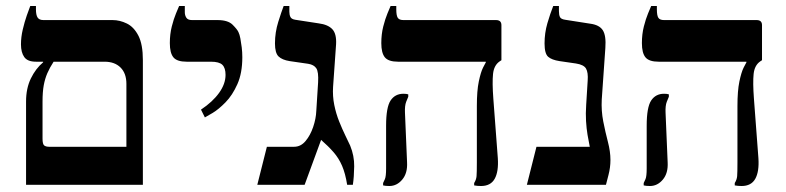

<svg xmlns="http://www.w3.org/2000/svg" viewBox="-20 -617 2624 641"><path d="M67 0V-278Q67 -322 83 -355Q99 -388 124 -409V-411H100Q72 -411 61 -426.5Q50 -442 50 -469Q50 -493 56 -518.5Q62 -544 69.5 -565.5Q77 -587 81 -597H100V-586Q100 -567 105.5 -558.5Q111 -550 125 -550H356Q380 -550 403.5 -538.5Q427 -527 442 -498Q457 -469 457 -416V0ZM144 -127H402V-337Q402 -372 382.5 -391.5Q363 -411 329 -411H159Q146 -391 138 -372.5Q130 -354 126 -332Q122 -310 122 -278V-154Q122 -136 127.5 -131.5Q133 -127 144 -127Z M664 -225 651 -251Q690 -277 711.5 -307Q733 -337 733 -367Q733 -390 722.5 -400.5Q712 -411 684 -411H603Q571 -411 559 -425.5Q547 -440 547 -473Q547 -503 553.5 -528.5Q560 -554 567.5 -572Q575 -590 578 -597H597V-576Q597 -566 602 -558Q607 -550 621 -550H706Q741 -550 756.5 -534.5Q772 -519 776 -510Q780 -502 782.5 -488.5Q785 -475 787 -459Q789 -443 789 -426Q789 -373 772.5 -336Q756 -299 733 -275.5Q710 -252 690 -240Q670 -228 664 -225Z M839 0 871 -127H962Q984 -127 1000 -146Q1016 -165 1025.5 -193Q1035 -221 1036 -247L1042 -342Q1044 -377 1036 -389Q1028 -401 1009 -404L947 -413Q922 -417 910 -428.5Q898 -440 898 -472Q898 -509 909 -544Q920 -579 927 -597H946V-578Q946 -568 949.5 -560.5Q953 -553 966 -551L1044 -539Q1075 -535 1089.5 -519.5Q1104 -504 1102 -469L1092 -327Q1090 -296 1096 -266.5Q1102 -237 1112.5 -211Q1123 -185 1133 -164.5Q1143 -144 1149 -131Q1163 -97 1162.5 -61.5Q1162 -26 1158 0H1139Q1133 -38 1122 -63.5Q1111 -89 1093.5 -109Q1076 -129 1052 -150L997 0Z M1586 4Q1580 4 1574 3.5Q1568 3 1563 2V-6Q1570 -17 1571 -29Q1572 -41 1572 -75V-263Q1572 -314 1578.5 -345Q1585 -376 1592.5 -391Q1600 -406 1602 -409V-411H1309Q1277 -411 1265 -425.5Q1253 -440 1253 -473Q1253 -503 1259.5 -528.5Q1266 -554 1273.5 -572Q1281 -590 1284 -597H1303V-586Q1303 -565 1308 -557.5Q1313 -550 1327 -550H1636Q1654 -550 1654 -533V-416L1648 -412Q1629 -399 1626 -370Q1623 -341 1627 -288L1642 -89Q1645 -44 1631.5 -20Q1618 4 1586 4ZM1280 4Q1267 4 1259 2V-6Q1261 -10 1265 -19Q1269 -28 1269 -55V-197Q1269 -259 1284 -281.5Q1299 -304 1327 -304Q1332 -304 1336 -303.5Q1340 -303 1343 -302V-294Q1341 -290 1336 -277Q1331 -264 1332 -241L1339 -75Q1341 -39 1323 -17.5Q1305 4 1280 4Z M1739 0 1771 -127H1949Q1945 -146 1941.5 -167Q1938 -188 1936.5 -213Q1935 -238 1937 -267L1942 -348Q1944 -375 1936.5 -388Q1929 -401 1903 -405L1848 -413Q1822 -417 1810 -427.5Q1798 -438 1798 -472Q1798 -507 1807.5 -539.5Q1817 -572 1827 -597H1846V-580Q1846 -567 1849.5 -560Q1853 -553 1867 -551L1950 -538Q1981 -534 1992.5 -516Q2004 -498 2001 -457L1989 -285Q1987 -247 1994 -211.5Q2001 -176 2009.5 -143.5Q2018 -111 2018 -83Q2018 -58 2011.5 -33Q2005 -8 2003 0Z M2456 4Q2450 4 2444 3.5Q2438 3 2433 2V-6Q2440 -17 2441 -29Q2442 -41 2442 -75V-263Q2442 -314 2448.5 -345Q2455 -376 2462.5 -391Q2470 -406 2472 -409V-411H2179Q2147 -411 2135 -425.5Q2123 -440 2123 -473Q2123 -503 2129.5 -528.5Q2136 -554 2143.5 -572Q2151 -590 2154 -597H2173V-586Q2173 -565 2178 -557.5Q2183 -550 2197 -550H2506Q2524 -550 2524 -533V-416L2518 -412Q2499 -399 2496 -370Q2493 -341 2497 -288L2512 -89Q2515 -44 2501.5 -20Q2488 4 2456 4ZM2150 4Q2137 4 2129 2V-6Q2131 -10 2135 -19Q2139 -28 2139 -55V-197Q2139 -259 2154 -281.5Q2169 -304 2197 -304Q2202 -304 2206 -303.5Q2210 -303 2213 -302V-294Q2211 -290 2206 -277Q2201 -264 2202 -241L2209 -75Q2211 -39 2193 -17.5Q2175 4 2150 4Z"/></svg>

Font: Frank Ruhl Libre Medium
Style: Regular
Weight: 500
Designer: Yanek Iontef
Foundry: Fontef
Version: Version 6.004